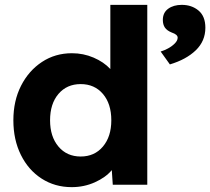

<svg xmlns="http://www.w3.org/2000/svg" viewBox="-20 -760 865 790"><path d="M275 10Q206 10 151.5 -25Q97 -60 66 -122.5Q35 -185 35 -265Q35 -345 66.5 -407Q98 -469 152.5 -505Q207 -541 276 -541Q323 -541 365 -523Q407 -505 434 -476V-740H586V0H444L440 -60Q415 -30 370.5 -10Q326 10 275 10ZM312 -116Q369 -116 403.5 -157Q438 -198 438 -265Q438 -333 403.5 -373.5Q369 -414 312 -414Q255 -414 220.5 -373.5Q186 -333 186 -265Q186 -198 220.5 -157Q255 -116 312 -116ZM679 -495 641 -548Q655 -552 671 -560.5Q687 -569 699 -581Q711 -593 711 -605Q711 -618 687 -626Q667 -634 658.5 -646.5Q650 -659 650 -678Q650 -708 672 -724Q694 -740 728 -740Q769 -740 797 -716.5Q825 -693 825 -646Q825 -591 785.5 -553Q746 -515 679 -495Z"/></svg>

Font: Readex Pro bold
Style: Bold
Weight: 700
Designer: Bonnie Shaver-Troup, Thomas Jockin
Foundry: Lexend
Version: Version 1.200; ttfautohint (v1.8.3)